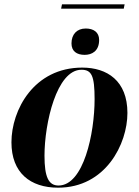

<svg xmlns="http://www.w3.org/2000/svg" viewBox="-20 -859 643 889"><path d="M263 -819H553L557 -839H267ZM372 -605C405 -605 439 -622 439 -674C439 -710 413 -727 377 -727C336 -727 311 -700 311 -658C311 -622 335 -605 372 -605ZM249 10C469 10 570 -192 570 -336C570 -485 476 -546 361 -546C137 -546 33 -350 33 -200C33 -59 120 10 249 10ZM251 0C205 0 186 -39 186 -138C186 -288 242 -536 357 -536C404 -536 418 -509 418 -400C418 -241 367 0 251 0Z"/></svg>

Font: Noto Serif Display
Style: Bold Italic
Weight: 700
Italic angle: -12°
Designer: Monotype Design Team
Foundry: Monotype Imaging Inc.
Version: Version 2.009